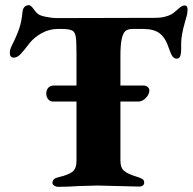

<svg xmlns="http://www.w3.org/2000/svg" viewBox="-20 -720 746 743"><path d="M706 -683Q706 -678 704 -664Q702 -657 695 -632Q688 -607 684.5 -587Q681 -567 681 -551V-530Q681 -511 677 -502Q673 -493 664 -493Q654 -493 647.5 -502Q641 -511 634 -532Q621 -573 598.5 -590.5Q576 -608 534 -608H493Q475 -608 465.5 -600Q456 -592 451 -569Q446 -546 446 -503V-389H535Q545 -389 551.5 -383.5Q558 -378 558 -370Q558 -355 544.5 -341Q531 -327 515 -327H446V-98Q446 -71 460.5 -58.5Q475 -46 516 -34Q527 -30 532.5 -26Q538 -22 538 -13Q538 -6 532.5 -2Q527 2 519 2Q498 2 436 0L359 -2Q341 -2 285 0Q242 3 204 3Q197 3 190 -1.5Q183 -6 183 -12Q183 -29 205 -34Q245 -43 260.5 -55.5Q276 -68 276 -97V-327H185Q174 -327 166.5 -336Q159 -345 159 -358Q159 -372 167 -380.5Q175 -389 188 -389H276V-515Q276 -567 272.5 -581.5Q269 -596 261 -601Q249 -608 220 -608H203Q171 -608 141 -591.5Q111 -575 92 -550Q75 -527 61 -512Q47 -497 34 -497Q18 -497 18 -515Q18 -528 25 -542Q46 -584 55 -611.5Q64 -639 67 -674Q70 -700 93 -700Q99 -700 111 -684Q119 -672 127 -666Q136 -659 159.5 -654.5Q183 -650 199 -650L581 -651Q602 -651 619 -655.5Q636 -660 644 -665Q650 -668 667 -683Q683 -699 694 -699Q706 -699 706 -683Z"/></svg>

Font: EB Garamond ExtraBold
Style: Regular
Weight: 800
Designer: Georg Duffner and Octavio Pardo
Foundry: Georg Duffner
Version: Version 1.000